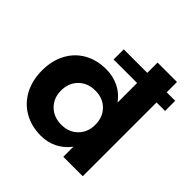

<svg xmlns="http://www.w3.org/2000/svg" viewBox="-193 -903 1069 1069"><g transform="rotate(45 342.0 -368.0)"><path d="M672 -581H605V0H452V-80Q422 -39 378 -16.5Q334 6 280 6Q206 6 148.5 -27Q91 -60 59.5 -119.5Q28 -179 28 -257Q28 -333 59 -391.5Q90 -450 146.5 -482Q203 -514 276 -514Q331 -514 376.5 -491.5Q422 -469 452 -427V-581H267V-661H452V-742H605V-661H672ZM452 -252Q452 -312 414.5 -349.5Q377 -387 318 -387Q258 -387 220 -349.5Q182 -312 182 -252Q182 -193 220 -155.5Q258 -118 318 -118Q377 -118 414.5 -155.5Q452 -193 452 -252Z"/></g></svg>

Font: Gontserrat SemiBold
Style: Regular
Weight: 600
Designer: Julieta Ulanovsky
Foundry: Julieta Ulanovsky
Version: Version 6.001